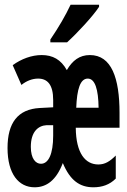

<svg xmlns="http://www.w3.org/2000/svg" viewBox="-20 -786 540 816"><path d="M194 -618V-606H265C308 -645 375 -717 401 -757V-766H280C259 -721 230 -671 194 -618ZM127 10C178 10 219 -20 247 -93C278 -19 319 10 377 10C414 10 446 -1 472 -27V-125C447 -100 426 -87 398 -87C343 -87 303 -134 302 -243H488V-306C488 -454 454 -552 362 -552C318 -552 288 -529 264 -488C239 -533 204 -552 157 -552C115 -552 71 -536 34 -509L71 -425C92 -442 117 -452 142 -452C181 -452 206 -427 206 -361V-330L149 -327C55 -322 12 -263 12 -157C12 -46 60 10 127 10ZM399 -328H304C307 -407 321 -452 353 -452C384 -452 398 -406 399 -328ZM154 -90C132 -90 111 -111 111 -162C111 -226 142 -252 178 -254H206V-210C206 -131 186 -90 154 -90Z"/></svg>

Font: Noto Sans Mono ExtraCondensed SemiBold
Style: Regular
Weight: 600
Width: 2
Designer: Monotype Design Team
Foundry: Monotype Imaging Inc.
Version: Version 2.014